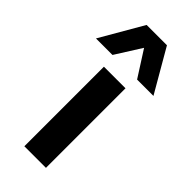

<svg xmlns="http://www.w3.org/2000/svg" viewBox="-279 -811 855 855"><g transform="rotate(45 148.0 -383.5)"><path d="M81 0V-501H217V0ZM-33 -565 84 -767H212L329 -565H226L148 -687L71 -565Z"/></g></svg>

Font: Nunito Sans 7pt
Style: Bold
Weight: 700
Designer: Vernon Adams
Foundry: Vernon Adams
Version: Version 3.101;gftools[0.9.27]